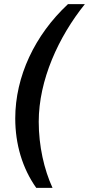

<svg xmlns="http://www.w3.org/2000/svg" viewBox="-20 -755 432 932"><path d="M156 157H235C194 68 168 -47 168 -164C168 -366 264 -576 392 -735H310C149 -585 54 -384 54 -180C54 -56 88 61 156 157Z"/></svg>

Font: Archivo SemiBold
Style: Italic
Weight: 600
Italic angle: -10°
Designer: Hector Gatti
Foundry: Omnibus-Type
Version: Version 2.001